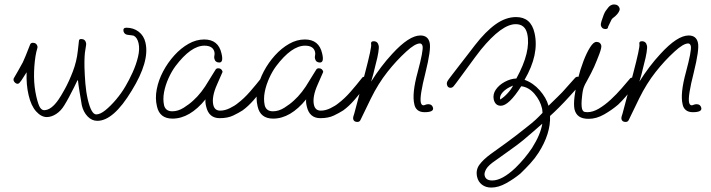

<svg xmlns="http://www.w3.org/2000/svg" viewBox="-20 -525 3208 866"><path d="M419 20Q394 20 375 0Q356 -20 349 -50Q348 -58 345 -74.5Q342 -91 339 -109.5Q336 -128 334 -142.5Q332 -157 332 -160L330 -164Q324 -151 313.5 -130Q303 -109 291.5 -87.5Q280 -66 270 -50Q255 -25 233.5 -11Q212 3 191 3Q166 3 143 -22.5Q120 -48 109 -96Q98 -142 100 -199L77 -163Q72 -156 68 -151.5Q64 -147 59 -147Q54 -147 48.5 -151.5Q43 -156 41 -163Q40 -170 44 -175Q51 -186 60.5 -203.5Q70 -221 83 -244Q93 -265 115 -322Q118 -332 128 -332Q145 -332 149 -316Q150 -311 147 -302.5Q144 -294 140 -271Q133 -224 133.5 -178.5Q134 -133 144 -89Q153 -51 161 -39.5Q169 -28 179 -28Q211 -28 244 -76Q254 -90 272.5 -123.5Q291 -157 308.5 -202.5Q326 -248 331 -296L336 -340Q336 -349 346 -349Q364 -349 368 -332Q370 -326 365 -300.5Q360 -275 361 -221Q362 -187 365 -149Q368 -111 376 -76Q392 -9 414 -9Q432 -9 455.5 -28Q479 -47 503.5 -76Q528 -105 546 -136Q562 -163 578 -198Q594 -233 602.5 -268.5Q611 -304 605 -330Q599 -356 583 -364Q581 -365 555 -368Q541 -370 537 -384Q534 -400 550 -400Q582 -400 605.5 -382Q629 -364 636 -333Q656 -249 574 -116Q492 20 419 20Z M758 10Q700 10 688 -45Q679 -81 687 -122.5Q695 -164 716 -203.5Q737 -243 766.5 -275.5Q796 -308 830.5 -327.5Q865 -347 901 -347Q965 -347 979 -284Q989 -243 969 -243Q951 -243 947 -260Q945 -267 947 -274.5Q949 -282 947 -291Q940 -319 902 -319Q841 -319 771 -226Q754 -203 740 -172Q726 -141 720 -109.5Q714 -78 720 -50Q727 -23 757 -23Q783 -23 808.5 -39Q834 -55 852 -72Q889 -105 922 -162Q927 -170 935 -183Q943 -196 953 -212Q957 -217 964 -217Q980 -217 984 -201L959 -144Q934 -88 942 -52Q948 -26 973 -26Q994 -26 1016.5 -37Q1039 -48 1052 -59Q1080 -80 1107.5 -111.5Q1135 -143 1160 -175Q1163 -179 1171 -179Q1186 -179 1188 -167Q1191 -156 1180 -142Q1149 -102 1124 -73.5Q1099 -45 1074 -27Q1057 -16 1032 -4Q1007 8 971 8Q922 8 910 -44Q905 -64 907 -77Q836 10 758 10Z M1212 10Q1154 10 1142 -45Q1133 -81 1141 -122.5Q1149 -164 1170 -203.5Q1191 -243 1220.5 -275.5Q1250 -308 1284.5 -327.5Q1319 -347 1355 -347Q1419 -347 1433 -284Q1443 -243 1423 -243Q1405 -243 1401 -260Q1399 -267 1401 -274.5Q1403 -282 1401 -291Q1394 -319 1356 -319Q1295 -319 1225 -226Q1208 -203 1194 -172Q1180 -141 1174 -109.5Q1168 -78 1174 -50Q1181 -23 1211 -23Q1237 -23 1262.5 -39Q1288 -55 1306 -72Q1343 -105 1376 -162Q1381 -170 1389 -183Q1397 -196 1407 -212Q1411 -217 1418 -217Q1434 -217 1438 -201L1413 -144Q1388 -88 1396 -52Q1402 -26 1427 -26Q1448 -26 1470.5 -37Q1493 -48 1506 -59Q1534 -80 1561.5 -111.5Q1589 -143 1614 -175Q1617 -179 1625 -179Q1640 -179 1642 -167Q1645 -156 1634 -142Q1603 -102 1578 -73.5Q1553 -45 1528 -27Q1511 -16 1486 -4Q1461 8 1425 8Q1376 8 1364 -44Q1359 -64 1361 -77Q1290 10 1212 10Z M1592 25Q1576 25 1573 12Q1572 7 1574 -0.5Q1576 -8 1578 -13L1626 -194Q1657 -312 1654 -325Q1651 -339 1665 -339Q1684 -339 1688 -319Q1690 -312 1686.5 -289Q1683 -266 1675 -237Q1663 -185 1654 -157Q1676 -192 1699.5 -223Q1723 -254 1749 -282Q1825 -365 1876 -365Q1911 -365 1918 -332Q1925 -302 1899 -197Q1872 -91 1878 -63Q1881 -50 1890 -50Q1893 -50 1899 -52.5Q1905 -55 1912 -55Q1929 -55 1933 -39Q1938 -19 1895 -19Q1875 -19 1863.5 -28.5Q1852 -38 1849 -54Q1837 -102 1864 -200Q1890 -297 1886 -317Q1883 -329 1874 -329Q1852 -329 1812 -292Q1768 -252 1727 -200Q1686 -148 1653 -81L1606 16Q1602 25 1592 25Z M2196 321Q2171 321 2154 308Q2137 295 2132 273Q2125 242 2142 218.5Q2159 195 2193 170Q2220 151 2264.5 118.5Q2309 86 2355 49Q2381 29 2396.5 14.5Q2412 0 2427 -16Q2427 -23 2426 -28Q2425 -33 2425 -35Q2417 -71 2391 -101.5Q2365 -132 2331 -136Q2275 -48 2239 -48Q2214 -48 2207 -76Q2202 -100 2216.5 -121Q2231 -142 2257 -156Q2283 -170 2309 -171Q2376 -293 2358 -373Q2348 -416 2306 -416Q2243 -416 2149 -301Q2142 -292 2123 -267Q2104 -242 2081.5 -210.5Q2059 -179 2037 -150Q2032 -143 2026 -136Q2020 -129 2012 -129Q1999 -129 1996 -143Q1994 -152 1999 -160Q2001 -164 2016 -183.5Q2031 -203 2051 -229Q2071 -255 2090.5 -280Q2110 -305 2122 -321Q2170 -383 2215.5 -415.5Q2261 -448 2308 -448Q2375 -448 2391 -376Q2413 -280 2346 -165Q2385 -151 2414.5 -117.5Q2444 -84 2454 -48Q2482 -75 2495 -88Q2508 -101 2514 -107Q2520 -113 2525 -119Q2530 -125 2541 -137Q2552 -149 2575 -175Q2580 -179 2585 -179Q2590 -179 2595.5 -176Q2601 -173 2602 -167Q2605 -156 2590 -136Q2572 -116 2548.5 -90Q2525 -64 2501.5 -40.5Q2478 -17 2461 -2Q2464 78 2409 164Q2393 189 2371.5 212.5Q2350 236 2327 258Q2298 282 2263 301.5Q2228 321 2196 321ZM2236 -76Q2254 -87 2271 -106Q2288 -125 2294 -139Q2264 -127 2248 -109.5Q2232 -92 2236 -76ZM2200 289Q2245 289 2305 232Q2348 190 2380 142Q2418 82 2426 33Q2420 38 2411.5 45.5Q2403 53 2387 67Q2362 89 2342.5 105Q2323 121 2304.5 134.5Q2286 148 2265 163Q2244 178 2216 198Q2183 220 2173 237.5Q2163 255 2166 267Q2171 289 2200 289Z M2711 -394Q2694 -394 2690 -411Q2689 -416 2693 -429.5Q2697 -443 2702.5 -457Q2708 -471 2712 -476Q2725 -495 2733 -500Q2741 -505 2749 -505Q2770 -505 2775 -486Q2776 -479 2770 -469.5Q2764 -460 2755 -452Q2741 -442 2738 -436L2723 -405Q2723 -401 2720.5 -397.5Q2718 -394 2711 -394ZM2635 11Q2607 11 2591.5 0Q2576 -11 2571 -33Q2567 -54 2571.5 -90.5Q2576 -127 2586.5 -169Q2597 -211 2611.5 -249Q2626 -287 2641.5 -311.5Q2657 -336 2670 -336Q2688 -336 2692 -320Q2694 -310 2683.5 -282Q2673 -254 2660 -224Q2655 -213 2645.5 -194Q2636 -175 2626.5 -158.5Q2617 -142 2615 -136Q2608 -121 2605 -87Q2601 -53 2605 -35Q2607 -27 2611.5 -23Q2616 -19 2629 -19Q2654 -19 2681 -35Q2708 -51 2734.5 -75.5Q2761 -100 2783.5 -126Q2806 -152 2822 -171Q2825 -175 2833 -175Q2848 -175 2850 -163Q2853 -152 2842 -138Q2821 -111 2803 -90Q2785 -69 2768 -53Q2740 -29 2705 -9Q2670 11 2635 11Z M2802 25Q2786 25 2783 12Q2782 7 2784 -0.5Q2786 -8 2788 -13L2836 -194Q2867 -312 2864 -325Q2861 -339 2875 -339Q2894 -339 2898 -319Q2900 -312 2896.5 -289Q2893 -266 2885 -237Q2873 -185 2864 -157Q2886 -192 2909.5 -223Q2933 -254 2959 -282Q3035 -365 3086 -365Q3121 -365 3128 -332Q3135 -302 3109 -197Q3082 -91 3088 -63Q3091 -50 3100 -50Q3103 -50 3109 -52.5Q3115 -55 3122 -55Q3139 -55 3143 -39Q3148 -19 3105 -19Q3085 -19 3073.5 -28.5Q3062 -38 3059 -54Q3047 -102 3074 -200Q3100 -297 3096 -317Q3093 -329 3084 -329Q3062 -329 3022 -292Q2978 -252 2937 -200Q2896 -148 2863 -81L2816 16Q2812 25 2802 25Z"/></svg>

Font: Oooh Baby
Style: Normal
Weight: 400
Designer: Robert E. Leuschke
Foundry: Robert E. Leuschke
Version: Version 1.011; ttfautohint (v1.8.3)